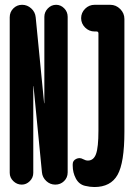

<svg xmlns="http://www.w3.org/2000/svg" viewBox="-20 -750 540 780"><path d="M427.7 -730.5Q451.2 -730.5 468.3 -713.4Q485.4 -696.3 485.4 -672.9V-214.8Q485.4 -88.9 457.5 -39.6Q429.7 9.8 363.3 9.8Q345.7 9.8 325.2 4.9Q300.8 -1 288.1 -24.9Q275.4 -48.8 275.4 -77.1V-83Q275.4 -97.7 289.6 -104.5Q303.7 -111.3 317.4 -103.5Q328.1 -97.7 336.9 -97.7Q360.4 -97.7 370.1 -124.5Q379.9 -151.4 379.9 -219.7V-614.3Q379.9 -622.1 372.1 -622.1H364.3Q341.8 -622.1 325.7 -638.2Q309.6 -654.3 309.6 -676.3Q309.6 -698.2 325.7 -714.4Q341.8 -730.5 364.3 -730.5ZM208 -730.5Q226.6 -730.5 240.7 -716.3Q254.9 -702.1 254.9 -681.6V-49.8Q254.9 -28.3 240.2 -14.2Q225.6 0 204.6 0Q183.6 0 168 -14.6Q152.3 -29.3 150.4 -49.8L116.2 -399.4V-400.4L115.2 -399.4V-47.9Q115.2 -28.3 101.1 -14.2Q86.9 0 68.4 0Q48.8 0 34.2 -14.2Q19.5 -28.3 19.5 -47.9V-679.7Q19.5 -701.2 34.2 -715.8Q48.8 -730.5 69.8 -730.5Q90.8 -730.5 106.9 -715.8Q123 -701.2 125 -679.7L159.2 -331.1V-330.1L160.2 -331.1V-681.6Q160.2 -701.2 174.3 -715.8Q188.5 -730.5 208 -730.5Z"/></svg>

Font: Rounded Mgen+ 1mn bold
Style: Bold
Weight: 700
Designer: [Source Han Sans]
Ryoko NISHIZUKA  (kana & ideographs); Paul D. Hunt (Latin, Greek & Cyrillic); Wenlong ZHANG  (bopomofo
Version: Version 1.059.20150602